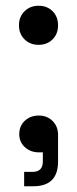

<svg xmlns="http://www.w3.org/2000/svg" viewBox="-20 -523 269 668"><path d="M46 -435Q46 -465 65.5 -484Q85 -503 114 -503Q144 -503 163 -484Q182 -465 182 -435Q182 -405 163 -386Q144 -367 114 -367Q85 -367 65.5 -386Q46 -405 46 -435ZM64 125V75H93Q129 75 129 39V7H115Q86 7 66.5 -11Q47 -29 47 -56Q47 -85 66.5 -103Q86 -121 115 -121Q144 -121 163 -102Q182 -83 182 -54V39Q182 125 96 125Z"/></svg>

Font: Space Grotesk Frontify
Style: Regular
Weight: 400
Designer: Florian Karsten
Version: Version 2.000